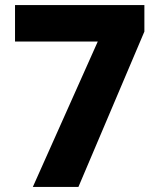

<svg xmlns="http://www.w3.org/2000/svg" viewBox="-20 -734 623 754"><path d="M109 0H288L547 -610V-714H39V-571H364Z"/></svg>

Font: Noto Sans Myanmar UI ExtraBold
Style: Regular
Weight: 800
Designer: Monotype Design Team
Foundry: Monotype Imaging Inc.
Version: Version 2.103